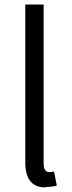

<svg xmlns="http://www.w3.org/2000/svg" viewBox="-20 -814 318 849"><path d="M182.6 12.7C200.2 12.7 216.8 10.7 231.4 6.8L218.8 -55.7C211.9 -53.7 205.1 -52.7 199.2 -52.7C181.6 -52.7 172.9 -65.4 172.9 -90.8V-793.9H91.8V-96.7C91.8 -22.5 121.1 14.6 179.7 14.6Z"/></svg>

Font: Gen Shin Gothic P Normal
Style: Regular
Weight: 300
Designer: [Source Han Sans]
Ryoko NISHIZUKA  (kana & ideographs); Paul D. Hunt (Latin, Greek & Cyrillic); Wenlong ZHANG  (bopomofo
Version: Version 1.002.20150607